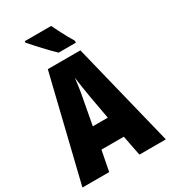

<svg xmlns="http://www.w3.org/2000/svg" viewBox="-221 -1036 1015 1144"><g transform="rotate(-30 287.0 -463.5)"><path d="M392 0 365 -139H211L184 0H0L174 -714H398L574 0ZM310 -445Q303 -485 297.5 -522Q292 -559 288 -589Q285 -561 279.5 -524Q274 -487 266 -447L236 -285H339ZM320 -927Q329 -908 344 -878.5Q359 -849 374 -822Q389 -795 398 -781V-767H279Q267 -778 247.5 -798Q228 -818 206.5 -841Q185 -864 166.5 -884.5Q148 -905 138 -917V-927Z"/></g></svg>

Font: Noto Sans Thai Looped ExtraCondensed Black
Style: Regular
Weight: 900
Width: 2
Designer: Sasikarn Vongin, Ben Mitchell
Foundry: The Fontpad Ltd
Version: Version 1.001; ttfautohint (v1.8.4.7-5d5b)